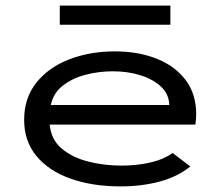

<svg xmlns="http://www.w3.org/2000/svg" viewBox="-20 -654 790 684"><path d="M409 10Q309 10 231.5 -17.5Q154 -45 110 -98Q66 -151 66 -227Q66 -305 109.5 -359.5Q153 -414 226.5 -442.5Q300 -471 390 -471Q471 -471 536.5 -445.5Q602 -420 640.5 -370Q679 -320 679 -246Q679 -237 678 -228Q677 -219 676 -210H157Q162 -157 199.5 -125Q237 -93 294 -78.5Q351 -64 413 -64Q465 -64 513 -74.5Q561 -85 595 -109L658 -61Q614 -25 550 -7.5Q486 10 409 10ZM161 -280H583Q582 -319 553.5 -345.5Q525 -372 480 -386Q435 -400 382 -400Q333 -400 286 -388Q239 -376 204.5 -349.5Q170 -323 161 -280ZM193 -566V-634H587V-566Z"/></svg>

Font: Inconsolata ExtraExpanded Medium
Style: Regular
Weight: 500
Width: 8
Monospace: yes
Designer: Raph Levien, Cyreal, Brenton Simpson
Foundry: Raph Levien, Cyreal, Google
Version: Version 3.001; ttfautohint (v1.8.2.53-6de2)